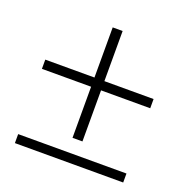

<svg xmlns="http://www.w3.org/2000/svg" viewBox="-106 -664 743 763"><g transform="rotate(20 265.0 -282.5)"><path d="M36 0V-38H494V0ZM286 -353H494V-314H286V-98H244V-314H36V-353H244V-565H286Z"/></g></svg>

Font: TypoPRO Source Serif Pro
Style: Regular
Weight: 300
Designer: Frank Grießhammer
Foundry: Adobe Systems Incorporated
Version: Version 1.017;PS (version unavailable);hotconv 1.0.79;makeot